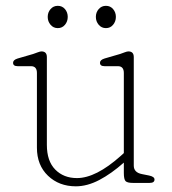

<svg xmlns="http://www.w3.org/2000/svg" viewBox="-20 -644 606 676"><path d="M110 -124V-387Q110 -411 89 -411H42Q26 -411 26 -423Q26 -433 42 -438L97 -454Q104.5 -456.5 113 -459.8Q121.5 -463 126 -463Q145 -463 145 -443V-134Q145 -77 174.5 -47Q204 -17 251 -17Q317.5 -17 405 -95L416 -105V-387Q416 -411 395 -411H348Q332 -411 332 -423Q332 -433 348 -438L403 -454Q410.5 -456.5 419 -459.8Q427.5 -463 432 -463Q451 -463 451 -443V-61Q451 -36.5 480 -31L505 -26Q524 -22 524 -12Q524 0 507 0H448Q428.5 0 422.2 -6.2Q416 -12.5 416 -35V-71.5Q372 -32.5 329.5 -10.2Q287 12 247 12Q188 12 149 -25.2Q110 -62.5 110 -124ZM183.5 -545Q168 -545 158 -556.8Q148 -568.5 148 -584.5Q148 -600.5 158 -612Q168 -623.5 183.5 -623.5Q199 -623.5 208.8 -612Q218.5 -600.5 218.5 -584.5Q218.5 -568.5 208.8 -556.8Q199 -545 183.5 -545ZM353 -545Q337.5 -545 327.5 -556.8Q317.5 -568.5 317.5 -584.5Q317.5 -600.5 327.5 -612Q337.5 -623.5 353 -623.5Q368.5 -623.5 378.2 -612Q388 -600.5 388 -584.5Q388 -568.5 378.2 -556.8Q368.5 -545 353 -545Z"/></svg>

Font: Fraunces 9pt S100 Thin
Style: Regular
Weight: 100
Version: Version 1.000; ttfautohint (v1.8.3)